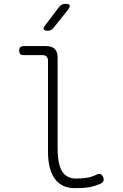

<svg xmlns="http://www.w3.org/2000/svg" viewBox="-20 -970 640 1000"><path d="M280 -200Q280 -114 304 -77Q328 -40 375 -40Q407 -40 432 -44Q457 -48 482 -60Q494 -66 502.5 -63.5Q511 -61 516 -50Q522 -38 519 -28.5Q516 -19 505 -14Q474 0 444.5 5Q415 10 370 10Q340 10 314.5 0Q289 -10 270 -33Q251 -56 240.5 -92.5Q230 -129 230 -182V-653Q230 -668 222.5 -675.5Q215 -683 200 -683H103Q91 -683 85.5 -689Q80 -695 80 -707Q80 -719 86 -724.5Q92 -730 104 -730H220Q250 -730 265 -715Q280 -700 280 -670ZM229 -810Q211 -810 207.5 -817Q204 -824 215 -838L288 -934Q294 -942 302 -946Q310 -950 320 -950Q340 -950 343 -942.5Q346 -935 334 -919L258 -824Q253 -817 245.5 -813.5Q238 -810 229 -810Z"/></svg>

Font: Maple Mono Thin
Style: Regular
Weight: 250
Monospace: yes
Designer: subframe7536
Version: Version 7.000